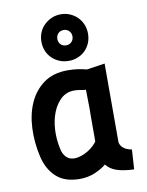

<svg xmlns="http://www.w3.org/2000/svg" viewBox="-88 -840 701 913"><g transform="rotate(-10 263.0 -383.5)"><path d="M434 -129Q438 -111 453 -100Q468 -89 491 -85Q489 -61 488 -37Q487 -13 485 10Q433 8 401 -3Q369 -14 352 -37Q331 -19 297 -4.5Q263 10 223 10Q152 10 111 -27Q70 -64 55 -128Q39 -198 42 -266Q45 -334 69 -388Q93 -442 139 -475.5Q185 -509 255 -509Q283 -509 305.5 -505.5Q328 -502 346 -497L434 -510ZM214 -91Q231 -91 248.5 -97Q266 -103 281.5 -112.5Q297 -122 308.5 -133Q320 -144 326 -153V-277Q327 -309 326 -339.5Q325 -370 325 -403H317Q306 -405 293.5 -407Q281 -409 269 -409Q232 -409 206 -385.5Q180 -362 165 -324.5Q150 -287 147.5 -240Q145 -193 156 -145Q161 -121 176 -106Q191 -91 214 -91ZM156 -664Q156 -688 164.5 -708.5Q173 -729 188.5 -744Q204 -759 224.5 -768Q245 -777 269 -777Q293 -777 313.5 -768Q334 -759 349 -744Q364 -729 372.5 -708.5Q381 -688 381 -664Q381 -640 372.5 -619.5Q364 -599 349 -584Q334 -569 313.5 -560.5Q293 -552 269 -552Q245 -552 224.5 -560.5Q204 -569 188.5 -584Q173 -599 164.5 -619.5Q156 -640 156 -664ZM233 -664Q233 -648 243 -637.5Q253 -627 270 -627Q285 -627 295.5 -637.5Q306 -648 306 -664Q306 -680 295.5 -690.5Q285 -701 270 -701Q253 -701 243 -690.5Q233 -680 233 -664Z"/></g></svg>

Font: Panefresco 800wt
Style: Regular
Weight: 800
Designer: Campivisivi
Foundry: Campivisivi & Chank Co
Version: Version 1.001